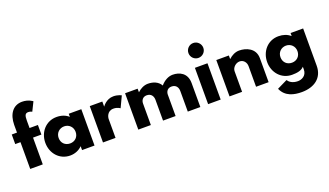

<svg xmlns="http://www.w3.org/2000/svg" viewBox="-131 -2361 6546 3821"><g transform="rotate(-20 3142.0 -450.5)"><path d="M135 -770H24V-567H135V0H401V-567H578V-770H401V-926C401 -1032 416 -1077 484 -1077C528 -1077 563 -1056 563 -1056L656 -1244C656 -1244 572 -1313 437 -1313C245 -1313 137 -1159 135 -934Z M595 -385C595 -160 753 22 978 22C1083 22 1173 -21 1230 -80H1233V0H1497V-770H1231V-704C1168 -761 1082 -793 978 -793C753 -793 595 -610 595 -385ZM877 -385C877 -491 957 -566 1058 -566C1157 -566 1237 -491 1237 -385C1237 -280 1162 -205 1058 -205C950 -205 877 -280 877 -385Z M1676 0H1942V-406C1942 -426 1962 -562 2100 -562C2189 -562 2238 -519 2238 -519L2349 -753C2349 -753 2280 -793 2181 -793C2029 -793 1945 -665 1945 -665H1942V-770H1676Z M2424 0H2690V-455C2690 -517 2725 -585 2813 -585C2907 -585 2948 -517 2948 -440V0H3214V-460C3217 -519 3253 -580 3337 -580C3431 -580 3472 -513 3472 -436V0H3738V-508C3738 -723 3579 -793 3438 -793C3354 -793 3263 -751 3182 -658C3128 -757 3016 -793 2914 -793C2830 -793 2753 -752 2693 -696H2690V-770H2424Z M4039 -1246C3952 -1246 3882 -1175 3882 -1088C3882 -1001 3952 -931 4039 -931C4126 -931 4197 -1001 4197 -1088C4197 -1175 4126 -1246 4039 -1246ZM3903 -770H4169V-1H3903Z M4356 0H4622V-436C4622 -513 4700 -586 4780 -586C4866 -586 4918 -513 4918 -436V0H5184V-508C5184 -723 4987 -793 4846 -793C4762 -793 4685 -752 4625 -696H4622V-770H4356Z M5315 188C5396 376 5580 412 5741 412C6004 412 6195 278 6195 20V-770H5929V-709H5924C5861 -763 5778 -793 5676 -793C5451 -793 5293 -610 5293 -385C5293 -160 5451 22 5676 22C5781 22 5872 7 5929 -56V1C5929 138 5815 181 5741 181C5625 181 5561 128 5532 82ZM5575 -385C5575 -491 5655 -566 5756 -566C5855 -566 5935 -491 5935 -385C5935 -280 5860 -205 5756 -205C5648 -205 5575 -280 5575 -385Z"/></g></svg>

Font: Poland Can Into
Style: BigWritings
Weight: 700
Foundry: Cannot Into Space Fonts
Version: Version 0.92